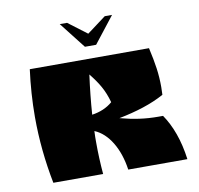

<svg xmlns="http://www.w3.org/2000/svg" viewBox="-76 -748 858 828"><g transform="rotate(-10 353.0 -334.5)"><path d="M421 -225C497 -240 565 -261 621 -292C621 -304 622 -315 622 -326C622 -383 615 -429 599 -500H77C68 -432 63 -362 63 -293C63 -194 73 -97 92 0H310C306 -47 304 -93 304 -140C304 -156 304 -172 305 -189C364 -165 407 -93 420 0H679C668 -84 643 -151 608 -202H587C531 -202 481 -209 421 -225ZM326 -433C361 -389 383 -354 398 -299C374 -278 343 -265 308 -260C312 -317 318 -374 326 -433ZM328 -554H377L467 -669H435L352 -607L270 -669H238Z"/></g></svg>

Font: Ruslan Display
Style: Regular
Weight: 400
Designer: Denis Masharov, Vladimir Rabdu
Foundry: Denis Masharov, Vladimir Rabdu
Version: Version 1.001